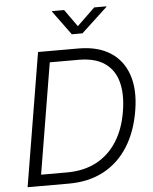

<svg xmlns="http://www.w3.org/2000/svg" viewBox="-61 -993 832 1044"><g transform="rotate(-5 354.5 -471.0)"><path d="M272 0H85L94.7 -61.5H266.6Q359.9 -61.5 428.7 -98.1Q497.6 -134.8 540.8 -203.1Q584 -271.5 599.1 -365.7Q614.7 -459.5 596.2 -526.9Q577.6 -594.2 524.9 -630.1Q472.2 -666 384.3 -666H192.4L202.6 -727.5H387.7Q492.2 -727.5 560.8 -684.1Q629.4 -640.6 657.2 -559.3Q685.1 -478 666.5 -365.2Q647.5 -250 595.7 -168.5Q543.9 -86.9 462.4 -43.5Q380.9 0 272 0ZM236.3 -727.5 115.7 0H46.9L167.5 -727.5ZM328.6 -942.4 395.5 -848.6 492.7 -942.4H559.6L559.1 -939.5L417 -807.6H358.9L262.2 -939.5L262.7 -942.4Z"/></g></svg>

Font: Inter 18pt Light
Style: Italic
Weight: 300
Italic angle: -9.3988°
Designer: Rasmus Andersson
Foundry: rsms
Version: Version 4.001;git-66647c0bb